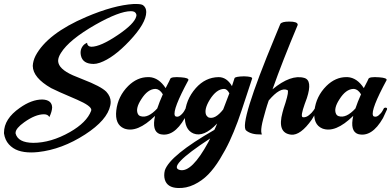

<svg xmlns="http://www.w3.org/2000/svg" viewBox="-20 -673 1958 961"><path d="M416 -459Q416 -458 416 -457Q418 -440 437 -439Q483 -439 570 -498Q653 -554 662 -591Q663 -595 663 -597Q662 -608 652 -614Q645 -617 635 -617Q577 -617 457 -549Q326 -474 285 -408Q271 -386 271 -369Q271 -368 271 -367Q273 -328 345 -296Q360 -290 394 -276Q485 -241 512 -214Q534 -190 534 -163Q534 -154 532 -145Q517 -72 406 0Q290 75 171 88Q152 90 136 90Q99 90 71.5 80.5Q44 71 24.5 49.5Q5 28 0 -5Q0 -7 0 -9Q0 -78 79 -133Q138 -175 192 -175Q240 -173 241 -135Q240 -114 227 -87Q220 -101 200 -101Q157 -101 101 -61Q59 -31 58 -9Q58 -6 58 -5Q70 41 146 42Q235 42 330 -12Q414 -60 436 -118Q437 -121 437 -123Q437 -143 366 -174Q258 -220 236 -232Q145 -284 144 -343Q145 -368 158 -394Q217 -505 411 -588Q549 -647 649 -653Q657 -653 662 -653Q687 -653 696 -647Q712 -635 712 -613Q712 -557 628 -468Q548 -383 480 -359Q462 -353 449 -353Q394 -353 385 -395Q378 -428 401 -450Q409 -456 416 -459Z M721 -287Q725 -287 728 -287Q775 -284 809 -232Q816 -246 827 -267Q831 -275 832 -278Q836 -290 887 -286Q926 -283 923 -272Q843 -124 855 -95Q856 -92 858 -91Q870 -85 883 -95.5Q896 -106 903 -119L910 -132Q920 -137 925 -131Q926 -128 925 -125Q925 -125 905 -82Q849 16 780 -2Q739 -16 756 -93Q666 -5 601 -30Q554 -50 562 -120Q570 -191 622 -243Q667 -287 721 -287ZM757 -228Q719 -227 687 -176Q657 -130 670 -103Q674 -95 682 -92Q720 -79 767 -130Q778 -163 795 -201Q780 -226 760 -228Q759 -228 757 -228Z M1170 -65Q1150 -11 1129.5 33Q1109 77 1080.5 123.5Q1052 170 1021.5 201Q991 232 951.5 251Q912 270 870 268Q817 266 805 226Q799 205 805 180Q830 105 1053 -23Q1061 -39 1067 -55Q1000 16 948 -5Q903 -24 905 -96Q908 -173 960 -232Q1008 -286 1074 -287Q1115 -287 1141 -242Q1149 -266 1154 -282Q1158 -290 1201 -291Q1244 -290 1242 -280Q1235 -259 1216 -201Q1185 -106 1170 -65ZM1101 -228Q1063 -227 1030 -174Q1000 -125 1012 -97Q1017 -89 1024 -85Q1057 -74 1097 -125Q1113 -165 1128 -206Q1117 -227 1103 -228Q1101 -228 1101 -228ZM1032 20Q813 163 881 178Q940 191 1023 38Q1027 29 1032 20Z M1428 -565Q1469 -565 1470 -550Q1470 -549 1470 -548Q1394 -367 1344 -226Q1436 -302 1503 -283Q1545 -271 1516 -182Q1512 -172 1505 -152Q1484 -93 1494 -87Q1496 -86 1498 -86Q1512 -85 1526.5 -96.5Q1541 -108 1549 -120L1557 -132Q1565 -138 1569 -130Q1570 -126 1569 -122Q1569 -122 1541 -75Q1484 6 1437 1Q1366 -7 1394 -110Q1398 -127 1409 -159Q1427 -217 1419 -222Q1383 -239 1325 -170Q1316 -144 1309.5 -121Q1303 -98 1297.5 -77.5Q1292 -57 1289.5 -41.5Q1287 -26 1287.5 -15Q1288 -4 1292 0Q1291 -1 1285 0Q1237 1 1212 -20Q1175 -52 1357 -490Q1371 -524 1383 -553Q1390 -565 1428 -565Z M1713 -287Q1717 -287 1720 -287Q1767 -284 1801 -232Q1808 -246 1819 -267Q1823 -275 1824 -278Q1828 -290 1879 -286Q1918 -283 1915 -272Q1835 -124 1847 -95Q1848 -92 1850 -91Q1862 -85 1875 -95.5Q1888 -106 1895 -119L1902 -132Q1912 -137 1917 -131Q1918 -128 1917 -125Q1917 -125 1897 -82Q1841 16 1772 -2Q1731 -16 1748 -93Q1658 -5 1593 -30Q1546 -50 1554 -120Q1562 -191 1614 -243Q1659 -287 1713 -287ZM1749 -228Q1711 -227 1679 -176Q1649 -130 1662 -103Q1666 -95 1674 -92Q1712 -79 1759 -130Q1770 -163 1787 -201Q1772 -226 1752 -228Q1751 -228 1749 -228Z"/></svg>

Font: Sagha
Style: Regular
Weight: 400
Designer: MUHAMMAD YONI
Version: Version 001.000